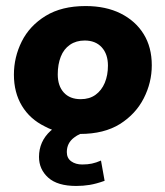

<svg xmlns="http://www.w3.org/2000/svg" viewBox="-20 -432 547 635"><path d="M232 183Q170 183 139.5 155.5Q109 128 109 87Q109 36 147 1Q149 -1 152 -3Q139 -8 128 -14Q79 -38 52.5 -82Q26 -126 26 -185Q26 -243 52 -295Q78 -347 131 -379.5Q184 -412 263 -412Q330 -412 379 -387.5Q428 -363 455 -319.5Q482 -276 482 -216Q482 -159 455.5 -107Q429 -55 377 -22Q324 11 245 11Q234 16 225 23Q201 41 201 71Q201 91 215.5 101.5Q230 112 252 112Q270 112 284 109Q298 106 314 99L326 166Q298 176 276.5 179.5Q255 183 232 183ZM247 -104Q276 -104 296 -118.5Q316 -133 326.5 -158Q337 -183 337 -215Q337 -253 316.5 -275.5Q296 -298 260 -298Q232 -298 211.5 -284Q191 -270 181 -244.5Q171 -219 171 -186Q171 -148 191 -126Q211 -104 247 -104Z"/></svg>

Font: Rokkitt SemiBold ExtraBold
Style: Italic
Weight: 800
Italic angle: -9°
Version: Version 3.103